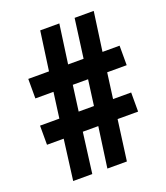

<svg xmlns="http://www.w3.org/2000/svg" viewBox="-132 -806 777 897"><g transform="rotate(-20 256.0 -357.0)"><path d="M400 -423 383 -296H473V-201H371L344 0H247L275 -201H198L172 0H77L103 -201H20V-296H116L133 -423H43V-520H146L173 -714H268L241 -520H318L344 -714H439L412 -520H497V-423ZM212 -296H288L305 -423H229Z"/></g></svg>

Font: Noto Sans Thai ExtCond
Style: Bold
Weight: 700
Width: 2
Designer: Monotype Design Team
Foundry: Monotype Imaging Inc.
Version: Version 2.002; ttfautohint (v1.8.4.7-5d5b)